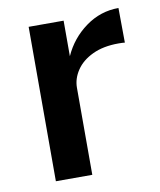

<svg xmlns="http://www.w3.org/2000/svg" viewBox="-67 -594 542 649"><g transform="rotate(-10 204.0 -270.0)"><path d="M73 -530V0H198V-299C198 -319.7 204.3 -339.5 217 -358.5C229.7 -377.5 248.3 -392.8 273 -404.5C297.7 -416.2 327.3 -422 362 -422C372 -422 379.3 -421.7 384 -421L383 -540C341.7 -540 304 -527.7 270 -503C236 -478.3 210.3 -446.7 193 -408V-530Z"/></g></svg>

Font: Morrison SemiBold
Style: Regular
Weight: 600
Designer: Pablo Impallari, Rodrigo Fuenzalida (Modified by Dan O. Williams)
Version: Version 0.030; ttfautohint (v1.8.1)